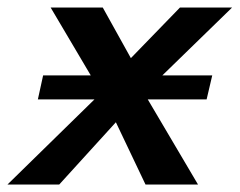

<svg xmlns="http://www.w3.org/2000/svg" viewBox="-32 -492 639 512"><path d="M-12 0 220 -227H69L83 -291H210L103 -472H242L317 -337L448 -472H587L401 -291H534L519 -227H362L496 0H356L277 -166L126 0Z"/></svg>

Font: Coval
Style: ExtraBold Italic
Weight: 800
Foundry: Context Ltd
Version: Version 001.000